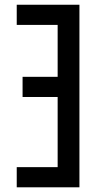

<svg xmlns="http://www.w3.org/2000/svg" viewBox="-20 -798 430 818"><path d="M318.4 -777.8V0H51.3V-85.9H225.6V-384.8H76.2V-470.7H225.6V-691.9H51.3V-777.8Z"/></svg>

Font: Voltaire
Style: Regular
Weight: 400
Designer: Yvonne Schüttler, Eben Sorkin, Emma Marichal
Foundry: Sorkin Type Co.
Version: Version 1.010; ttfautohint (v1.8.4.7-5d5b)